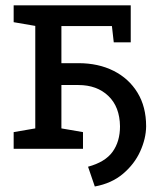

<svg xmlns="http://www.w3.org/2000/svg" viewBox="-20 -548 600 707"><path d="M329.1 138.7 304.2 65.9Q367.2 48.8 394.5 11Q421.9 -26.9 421.9 -83Q420.9 -154.8 378.9 -194.8Q336.9 -234.9 268.6 -234.9H206.1V-75.2L285.6 -61.5V0H30.3V-61.5L109.9 -75.2V-452.6L30.3 -466.3V-528.3H461.4V-392.1H398.9L392.1 -452.1H206.1V-315.4H268.6Q342.3 -315.4 398.4 -287.1Q454.6 -258.8 486.3 -206.8Q518.1 -154.8 518.1 -83Q517.6 -37.6 496.3 9.3Q475.1 56.2 433.1 91.8Q391.1 127.4 329.1 138.7Z"/></svg>

Font: Roboto Slab
Style: Regular
Weight: 400
Designer: Google
Version: Version 2.000; ttfautohint (v1.8.1.43-b0c9)